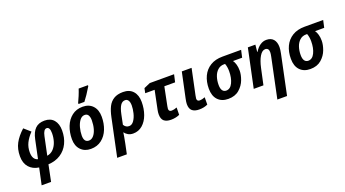

<svg xmlns="http://www.w3.org/2000/svg" viewBox="-69 -1552 4579 2546"><g transform="rotate(-20 2220.5 -279.0)"><path d="M233 6Q146 -6 95 -64Q44 -122 44 -219Q44 -322 85.5 -400Q127 -478 211 -554L300 -476Q241 -414 212.5 -354.5Q184 -295 184 -225Q184 -121 256 -102L311 -363Q331 -459 378.5 -506.5Q426 -554 510 -554Q595 -554 641 -500Q687 -446 687 -352Q687 -251 648.5 -171Q610 -91 537 -43.5Q464 4 363 9L316 240H183ZM549 -363Q549 -450 503 -450Q460 -450 441 -360L387 -103Q442 -112 478 -151Q514 -190 531.5 -246Q549 -302 549 -363Z M769 -197Q769 -294 801 -375Q833 -456 896 -505Q959 -554 1048 -554Q1138 -554 1190.5 -497.5Q1243 -441 1243 -342Q1243 -248 1211.5 -168Q1180 -88 1117 -39Q1054 10 964 10Q876 10 822.5 -46Q769 -102 769 -197ZM1103 -343Q1103 -388 1087.5 -415Q1072 -442 1037 -442Q997 -442 968 -404.5Q939 -367 923.5 -310Q908 -253 908 -197Q908 -103 977 -103Q1014 -103 1043 -136Q1072 -169 1087.5 -224Q1103 -279 1103 -343ZM1011 -621Q1028 -655 1049 -706Q1070 -757 1083 -798H1214V-785Q1147 -673 1094 -606H1011Z M1361 -292Q1379 -378 1407.5 -434.5Q1436 -491 1487 -522.5Q1538 -554 1618 -554Q1709 -554 1758.5 -498Q1808 -442 1808 -346Q1808 -250 1778.5 -168.5Q1749 -87 1693 -38.5Q1637 10 1561 10Q1521 10 1491 -6.5Q1461 -23 1441 -51Q1435 -3 1414 102L1385 240H1249ZM1668 -346Q1668 -393 1652.5 -418Q1637 -443 1607 -443Q1567 -443 1541 -404Q1515 -365 1498 -283L1470 -146Q1496 -101 1543 -101Q1583 -101 1611.5 -142Q1640 -183 1654 -240.5Q1668 -298 1668 -346Z M1963 -113Q1963 -143 1970 -175L2024 -438H1891L1905 -505L1994 -544H2337L2313 -438H2161L2108 -175Q2103 -152 2103 -139Q2103 -120 2113.5 -110.5Q2124 -101 2143 -101Q2175 -101 2218 -118L2216 -15Q2194 -4 2162 3Q2130 10 2095 10Q2031 10 1997 -18.5Q1963 -47 1963 -113Z M2360 -113Q2360 -141 2371 -191L2446 -544H2584L2508 -183Q2501 -150 2501 -139Q2501 -101 2540 -101Q2571 -101 2614 -118L2613 -15Q2561 10 2493 10Q2429 10 2394.5 -18.5Q2360 -47 2360 -113Z M2704 -205Q2704 -304 2740 -380.5Q2776 -457 2847 -500.5Q2918 -544 3020 -544H3283L3260 -441H3131Q3149 -417 3160 -379Q3171 -341 3171 -292Q3171 -235 3145 -164.5Q3119 -94 3059 -42Q2999 10 2903 10Q2811 10 2757.5 -46Q2704 -102 2704 -205ZM3037 -333Q3037 -394 3019 -441H3003Q2951 -441 2914.5 -408Q2878 -375 2860.5 -322Q2843 -269 2843 -208Q2843 -156 2861.5 -129.5Q2880 -103 2914 -103Q2972 -103 3004.5 -170Q3037 -237 3037 -333Z M3627 -322Q3635 -360 3635 -383Q3635 -413 3622 -428Q3609 -443 3585 -443Q3541 -443 3505.5 -384Q3470 -325 3449 -227L3400 0H3263L3378 -544H3484L3474 -444H3478Q3547 -554 3641 -554Q3706 -554 3740 -514.5Q3774 -475 3774 -404Q3774 -370 3762 -313L3646 240H3509Z M3862 -205Q3862 -304 3898 -380.5Q3934 -457 4005 -500.5Q4076 -544 4178 -544H4441L4418 -441H4289Q4307 -417 4318 -379Q4329 -341 4329 -292Q4329 -235 4303 -164.5Q4277 -94 4217 -42Q4157 10 4061 10Q3969 10 3915.5 -46Q3862 -102 3862 -205ZM4195 -333Q4195 -394 4177 -441H4161Q4109 -441 4072.5 -408Q4036 -375 4018.5 -322Q4001 -269 4001 -208Q4001 -156 4019.5 -129.5Q4038 -103 4072 -103Q4130 -103 4162.5 -170Q4195 -237 4195 -333Z"/></g></svg>

Font: Noto Sans Display
Style: Bold Italic
Weight: 700
Italic angle: -12°
Designer: Monotype Design team
Foundry: Monotype Imaging Inc.
Version: Version 1.000